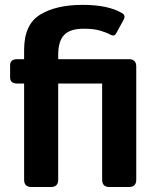

<svg xmlns="http://www.w3.org/2000/svg" viewBox="-20 -750 633 770"><path d="M49.3 -415Q20.5 -415 20.5 -439.5V-488.3Q20.5 -512.7 49.3 -512.7H76.7V-549.8Q76.7 -651.9 140.9 -691.2Q205.1 -730.5 311 -730.5Q363.3 -730.5 402.3 -722.2Q441.4 -713.9 469.7 -697.3Q485.4 -688 475.6 -670.4L445.3 -615.2Q438 -602.1 420.9 -611.8Q407.2 -619.6 381.6 -627.2Q356 -634.8 315.4 -634.8Q260.7 -634.8 237.1 -609.6Q213.4 -584.5 213.4 -530.3V-512.7H497.1Q526.4 -512.7 526.4 -483.4V-29.3Q526.4 0 497.1 0H418.9Q389.6 0 389.6 -29.3V-415H213.4V-29.3Q213.4 0 184.1 0H106Q76.7 0 76.7 -29.3V-415Z"/></svg>

Font: Istok
Style: Bold
Weight: 700
Designer: Andrey V. Panov
Foundry: Andrey V. Panov
Version: Version 1.0.1